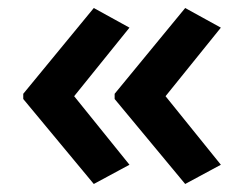

<svg xmlns="http://www.w3.org/2000/svg" viewBox="-20 -510 609 479"><path d="M38 -276 214 -490 303 -441 165 -270 303 -99 214 -51 38 -263ZM266 -276 442 -490 531 -441 393 -270 531 -99 442 -51 266 -263Z"/></svg>

Font: Noto Sans Lao Looped SemiBold
Style: Regular
Weight: 600
Designer: Mark Frömberg, Ben Mitchell
Foundry: The Fontpad Ltd
Version: Version 1.002; ttfautohint (v1.8.4.7-5d5b)